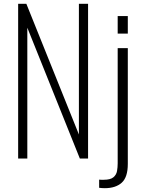

<svg xmlns="http://www.w3.org/2000/svg" viewBox="-20 -830 757 1005"><path d="M75 0V-810H118L393 -126V-810H441V0H398L123 -685V0ZM529 155Q525 155 513.5 154.5Q502 154 499 153V110Q501 111 511 111Q521 111 523 111Q558 111 573.5 98Q589 85 592.5 65.5Q596 46 596 25V-578H649V28Q649 98 617 126.5Q585 155 529 155ZM596 -654V-746H649V-654Z"/></svg>

Font: Oswald ExtraLight
Style: Regular
Weight: 250
Designer: Vernon Adams
Foundry: Vernon Adams
Version: Version 4.103;gftools[0.9.33.dev8+g029e19f]